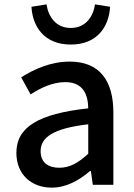

<svg xmlns="http://www.w3.org/2000/svg" viewBox="-20 -846 615 879"><path d="M304 -642C427 -642 479 -726 484 -815L415 -826C407 -771 373 -718 304 -718C235 -718 201 -771 193 -826L124 -815C129 -726 181 -642 304 -642ZM217 13C283 13 342 -20 392 -63H396L405 0H499V-331C499 -477 436 -564 299 -564C211 -564 134 -528 77 -492L120 -414C167 -444 221 -470 279 -470C360 -470 383 -414 384 -350C155 -325 55 -264 55 -146C55 -49 122 13 217 13ZM252 -78C203 -78 166 -100 166 -154C166 -216 221 -258 384 -277V-142C339 -101 300 -78 252 -78Z"/></svg>

Font: Noto Sans JP Medium
Style: Regular
Weight: 500
Designer: Ryoko NISHIZUKA  (kana, bopomofo & ideographs); Paul D. Hunt (Latin, Greek & Cyrillic); Sandoll Communications , Soo-you
Foundry: Adobe
Version: Version 2.002;hotconv 1.0.116;makeotfexe 2.5.65601